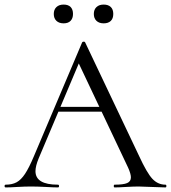

<svg xmlns="http://www.w3.org/2000/svg" viewBox="-24 -819 747 839"><path d="M228 -352H434L441 -331H213ZM699 0Q680 0 640 -2Q600 -4 582 -4Q560 -4 526 -2Q494 0 477 0Q473 0 473 -6Q473 -12 477 -12Q515 -12 531.5 -19Q548 -26 548 -44Q548 -59 536 -86L314 -555L339 -586L145 -127Q131 -93 131 -71Q131 -12 229 -12Q234 -12 234 -6Q234 0 229 0Q211 0 177 -2Q139 -4 111 -4Q85 -4 51 -2Q21 0 1 0Q-4 0 -4 -6Q-4 -12 1 -12Q29 -12 48.5 -22.5Q68 -33 85.5 -59.5Q103 -86 124 -136L335 -634Q337 -637 342 -637Q347 -637 348 -634L584 -137Q618 -63 642 -37.5Q666 -12 699 -12Q703 -12 703 -6Q703 0 699 0ZM211 -758Q211 -777 222.5 -788Q234 -799 254 -799Q274 -799 284.5 -788.5Q295 -778 295 -758Q295 -739 284.5 -728Q274 -717 254 -717Q234 -717 222.5 -728Q211 -739 211 -758ZM386 -758Q386 -777 397.5 -788Q409 -799 429 -799Q449 -799 460 -788.5Q471 -778 471 -758Q471 -738 460 -727.5Q449 -717 429 -717Q409 -717 397.5 -728Q386 -739 386 -758Z"/></svg>

Font: Cormorant Unicase
Style: Regular
Weight: 400
Designer: Christian Thalmann (Catharsis Fonts)
Foundry: Catharsis Fonts
Version: Version 4.000